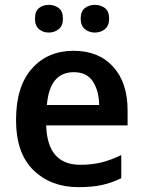

<svg xmlns="http://www.w3.org/2000/svg" viewBox="-20 -760 589 790"><path d="M283 -551Q176 -551 111 -477.5Q46 -404 46 -266Q46 -129 118 -59.5Q190 10 302 10Q360 10 400.5 1Q441 -8 479 -27V-122Q438 -102 398.5 -92Q359 -82 310 -82Q175 -82 170 -244H505V-306Q505 -420 445.5 -485.5Q386 -551 283 -551ZM284 -463Q337 -463 362 -425Q387 -387 388 -328H173Q184 -463 284 -463ZM312 -683Q312 -654 329.5 -640Q347 -626 370 -626Q394 -626 411.5 -640Q429 -654 429 -683Q429 -714 411.5 -727Q394 -740 370 -740Q347 -740 329.5 -727Q312 -714 312 -683ZM124 -683Q124 -654 140.5 -640Q157 -626 181 -626Q204 -626 221.5 -640Q239 -654 239 -683Q239 -714 221.5 -727Q204 -740 181 -740Q157 -740 140.5 -727Q124 -714 124 -683Z"/></svg>

Font: Noto Sans Display Medium
Style: Regular
Weight: 500
Designer: Monotype Design Team
Foundry: Monotype Imaging Inc.
Version: Version 1.900